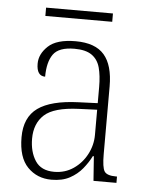

<svg xmlns="http://www.w3.org/2000/svg" viewBox="-50 -706 584 758"><g transform="rotate(5 242.0 -327.5)"><path d="M182 10Q125 10 87.5 -28.5Q50 -67 50 -147Q50 -226 101.5 -263Q153 -300 262 -304L338 -307V-371Q338 -416 329.5 -447.5Q321 -479 297 -496Q273 -513 228 -513Q166 -513 144 -482Q122 -451 122 -393Q88 -393 88 -442Q88 -480 121.5 -511.5Q155 -543 230 -543Q308 -543 343.5 -502Q379 -461 379 -377V-109Q379 -56 389 -40.5Q399 -25 435 -25H439V0H348L341 -97H337Q324 -71 304 -46.5Q284 -22 254.5 -6Q225 10 182 10ZM190 -22Q233 -22 266.5 -45Q300 -68 319 -104.5Q338 -141 338 -181V-281L265 -278Q167 -274 129.5 -239.5Q92 -205 92 -145Q92 -93 115 -57.5Q138 -22 190 -22ZM102 -632V-665H367V-632Z"/></g></svg>

Font: Noto Serif Lao SemiCondensed ExtraLight
Style: Regular
Weight: 200
Width: 4
Designer: Monotype Design Team
Foundry: Monotype Imaging Inc.
Version: Version 2.003; ttfautohint (v1.8.4.7-5d5b)